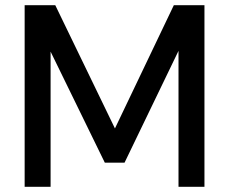

<svg xmlns="http://www.w3.org/2000/svg" viewBox="-20 -720 884 740"><path d="M75 0V-700H193L423 -225L650 -700H768V0H668V-524L460 -93H384L175 -521V0Z"/></svg>

Font: DM Sans 10pt Medium
Style: Regular
Weight: 500
Version: Version 4.004;gftools[0.9.30]